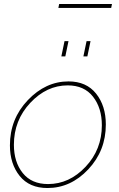

<svg xmlns="http://www.w3.org/2000/svg" viewBox="-20 -937 601 967"><path d="M274 -897 278 -917H544L540 -897ZM289 -653 305 -730H325L309 -653ZM400 -653 416 -730H436L420 -653ZM30 -205Q30 -338 120 -432.5Q210 -527 325 -527Q415 -527 464 -465.5Q513 -404 513 -310Q513 -178 424.5 -84Q336 10 219 10Q128 10 79 -51Q30 -112 30 -205ZM493 -306Q493 -393 448.5 -450Q404 -507 321 -507Q215 -507 132.5 -419Q50 -331 50 -208Q50 -121 94.5 -65.5Q139 -10 222 -10Q329 -10 411 -97Q493 -184 493 -306Z"/></svg>

Font: Raleway-v4020 Thin
Style: Italic
Weight: 250
Italic angle: -12°
Designer: Matt McInerney, Pablo Impallari, Rodrigo Fuenzalida
Foundry: Matt McInerney, Pablo Impallari, Rodrigo Fuenzalida
Version: Version 4.020;PS 004.020;hotconv 1.0.88;makeotf.lib2.5.64775